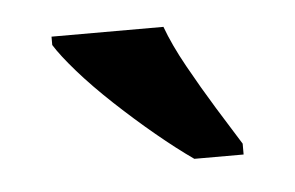

<svg xmlns="http://www.w3.org/2000/svg" viewBox="-28 -800 352 229"><g transform="rotate(-5 148.0 -686.0)"><path d="M197 -606Q177 -620 153.5 -639.5Q130 -659 106.5 -681Q83 -703 65.5 -723Q48 -743 40 -756V-766H174Q182 -744 197 -717Q212 -690 228 -664Q244 -638 256 -619V-606Z"/></g></svg>

Font: Noto Serif ExtraCondensed
Style: Bold
Weight: 700
Width: 2
Designer: Monotype Design Team
Foundry: Monotype Imaging Inc.
Version: Version 2.014; ttfautohint (v1.8.4.7-5d5b)